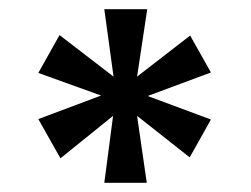

<svg xmlns="http://www.w3.org/2000/svg" viewBox="-20 -756 544 416"><path d="M392 -679 437 -599 300 -548 437 -497 391 -415 277 -505 298 -360H206L225 -505L111 -413L63 -498L199 -549L63 -598L109 -680L226 -590L206 -736H299L277 -590Z"/></svg>

Font: A Bank Premium Med
Style: Regular
Weight: 500
Designer: Ninad Kale (Devanagari), Jonny Pinhorn (Latin), Htun Naung (Myanmar)
Foundry: Indian Type Foundry
Version: 4.004